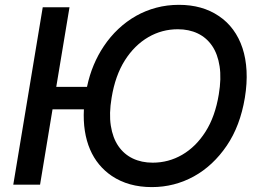

<svg xmlns="http://www.w3.org/2000/svg" viewBox="-20 -757 1066 787"><path d="M34.4 0 155.2 -727.3H264.9L210.6 -400.9H336.6Q346.9 -449.6 364.2 -490.6Q381.4 -531.6 405.2 -567.1Q431.8 -606.9 465.2 -638.3Q498.6 -669.7 537.6 -691.8Q576.7 -713.8 620.9 -725.5Q665.1 -737.2 713.4 -737.2Q809.3 -737.2 876.8 -691.4Q910.9 -668.7 935.4 -635.5Q959.9 -602.3 973.9 -560Q987.9 -517.8 990.6 -466.6Q993.3 -415.5 983.7 -356.5Q964.5 -240.8 909.4 -159.8Q881.7 -119 847.7 -87.2Q813.6 -55.4 774.5 -33.9Q735.4 -12.4 692.1 -1.2Q648.8 9.9 602.3 9.9Q506.4 9.9 438.2 -35.9Q408.7 -55.8 386.2 -83.1Q363.6 -110.4 348.9 -144.9Q334.2 -179.3 327.8 -220.5Q321.4 -261.7 323.9 -308.9H195.3L144.2 0ZM605.8 -90.2Q670.8 -90.2 726.6 -122.5Q783 -155.2 822.4 -217.2Q861.9 -279.1 876.8 -370Q887.8 -435.4 880.1 -485.3Q872.5 -535.2 849.6 -568.9Q826.7 -602.6 790.7 -619.9Q754.6 -637.1 708.8 -637.1Q643.8 -637.1 588.1 -604.8Q531.2 -571.7 491.8 -509.6Q452.4 -447.4 437.5 -356.5Q426.5 -291.2 434.3 -241.5Q442.1 -191.8 465.2 -158.2Q488.3 -124.6 524.3 -107.4Q560.4 -90.2 605.8 -90.2Z"/></svg>

Font: Inter P Medium
Style: Italic
Weight: 500
Italic angle: 9.39999°
Designer: Rasmus Andersson
Foundry: rsms
Version: Version 3.018;git-588b23468